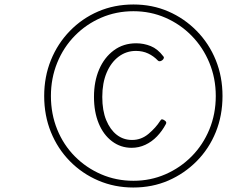

<svg xmlns="http://www.w3.org/2000/svg" viewBox="-20 -920 1045 856"><path d="M574 -84Q491 -84 418.5 -115Q346 -146 291.5 -201.5Q237 -257 207 -331Q177 -405 177 -492Q177 -578 207 -652Q237 -726 291.5 -782Q346 -838 418 -869Q490 -900 575 -900Q659 -900 730.5 -869Q802 -838 857 -782Q912 -726 942 -652Q972 -578 972 -492Q972 -405 942 -331Q912 -257 857 -201.5Q802 -146 730.5 -115Q659 -84 574 -84ZM575 -114Q651 -114 717.5 -143Q784 -172 834.5 -223Q885 -274 913.5 -343Q942 -412 942 -492Q942 -571 913.5 -640Q885 -709 834.5 -760.5Q784 -812 717.5 -841Q651 -870 575 -870Q498 -870 431 -841Q364 -812 313.5 -760.5Q263 -709 235 -640Q207 -571 207 -492Q207 -412 235 -343Q263 -274 313.5 -223Q364 -172 431 -143Q498 -114 575 -114ZM567 -261Q518 -261 479.5 -290Q441 -319 420 -370Q399 -421 399 -488Q399 -557 422 -610.5Q445 -664 487.5 -695.5Q530 -727 587 -727Q621 -727 652 -714.5Q683 -702 708 -669Q712 -665 710 -660Q708 -655 704 -652Q699 -648 693.5 -647Q688 -646 684 -650Q665 -670 640.5 -681.5Q616 -693 586 -693Q543 -693 509 -667.5Q475 -642 455.5 -596Q436 -550 436 -488Q436 -427 453.5 -384.5Q471 -342 500.5 -319Q530 -296 569 -296Q610 -296 642.5 -323.5Q675 -351 694 -381Q698 -388 702.5 -388Q707 -388 714 -383Q720 -379 721 -375Q722 -371 719 -366Q703 -336 680 -312Q657 -288 628 -274.5Q599 -261 567 -261Z"/></svg>

Font: Playwrite AU QLD Thin
Style: Regular
Weight: 250
Designer: Veronika Burian, José Scaglione
Foundry: TypeTogether
Version: Version 1.002